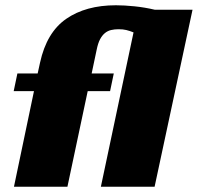

<svg xmlns="http://www.w3.org/2000/svg" viewBox="-20 -709 751 729"><path d="M46 -430H123L132 -471Q157 -586 231.5 -637.5Q306 -689 420 -689Q452 -689 491 -685Q530 -681 568 -672H711L567 0H363L487 -586Q472 -592 459.5 -595Q447 -598 430 -598Q415 -598 402 -595Q389 -592 378.5 -583.5Q368 -575 360 -560Q352 -545 347 -520L328 -430H412L398 -363H313L236 0H33L109 -363H32Z"/></svg>

Font: Racing Sans One
Style: Regular
Weight: 400
Designer: Pablo Impallari, Rodrigo Fuenzalida
Foundry: Pablo Impallari, Rodrigo Fuenzalida
Version: Version 1.001; ttfautohint (v0.8) -G 200 -r 50